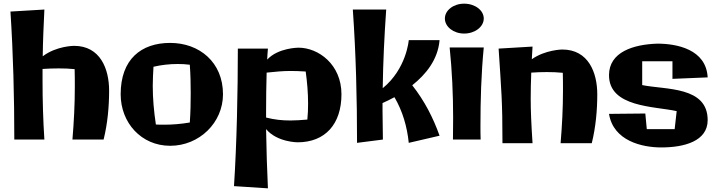

<svg xmlns="http://www.w3.org/2000/svg" viewBox="-20 -769 3905 1047"><path d="M575 -275C575 -393 527 -519 384 -519C384 -519 288 -519 213 -462C214 -547 218 -632 222 -717L37 -706C52 -474 58 -242 58 -8H222C215 -116 212 -223 212 -330V-393C241 -395 271 -396 300 -396C329 -396 358 -395 387 -392C388 -360 388 -327 388 -295C388 -199 383 -104 375 -8H545C567 -97 575 -189 575 -275Z M1015 -101C968 -93 921 -89 876 -89C860 -89 845 -89 830 -90C819 -164 813 -232 813 -301C813 -335 815 -370 817 -405C860 -415 904 -420 949 -420C971 -420 993 -419 1015 -416C1019 -362 1020 -311 1020 -259C1020 -208 1019 -156 1015 -101ZM1196 -255C1196 -430 1067 -535 908 -535C750 -535 638 -446 638 -255C638 -100 750 26 908 26C1067 26 1196 -100 1196 -255Z M1842 -255C1842 -418 1716 -509 1608 -509C1608 -509 1497 -509 1437 -444C1438 -464 1439 -484 1441 -504H1277C1277 -270 1271 15 1256 246L1441 258C1436 157 1433 46 1431 -65C1491 7 1603 7 1603 7C1753 7 1842 -92 1842 -255ZM1431 -159C1431 -231 1432 -303 1434 -373C1483 -378 1520 -382 1565 -382C1589 -382 1616 -381 1647 -379C1655 -321 1660 -263 1660 -204C1660 -175 1659 -146 1656 -117C1621 -114 1591 -112 1564 -112C1518 -112 1479 -116 1431 -128Z M2209 -550C2209 -550 2197 -394 2067 -288C2069 -431 2076 -574 2086 -717H1904C1921 -474 1927 -232 1927 10L2068 -8C2068 -60 2066 -111 2066 -163V-207C2085 -216 2108 -226 2131 -239C2176 -162 2200 -78 2209 10L2377 -29C2342 -127 2295 -219 2228 -304C2302 -363 2368 -443 2377 -550Z M2432 -510C2445 -384 2451 -256 2451 -127C2451 -88 2450 -48 2450 -8H2601C2600 -33 2600 -58 2600 -83C2600 -223 2604 -365 2618 -510ZM2618 -668C2618 -713 2570 -749 2511 -749C2453 -749 2406 -713 2406 -668C2406 -623 2453 -586 2511 -586C2570 -586 2618 -623 2618 -668Z M3237 -255C3237 -373 3189 -499 3046 -499C3046 -499 2954 -498 2880 -446L2884 -515L2699 -504C2714 -271 2720 -222 2720 12H2884C2877 -96 2874 -165 2874 -231C2874 -276 2875 -320 2877 -373C2906 -375 2935 -376 2962 -376C2991 -376 3020 -375 3049 -372C3050 -340 3050 -307 3050 -275C3050 -179 3045 -84 3037 12H3207C3229 -77 3237 -169 3237 -255Z M3839 -114C3839 -299 3610 -279 3482 -305V-435H3647V-339L3839 -347C3831 -501 3669 -531 3565 -531C3435 -527 3301 -486 3301 -359C3301 -183 3549 -190 3670 -163L3659 -65H3507L3499 -150L3301 -148C3325 0 3482 35 3586 35C3711 35 3839 1 3839 -114Z"/></svg>

Font: Galindo
Style: Regular
Weight: 400
Designer: Astigmatic (AOETI)
Foundry: Astigmatic (AOETI)
Version: Version 1.000